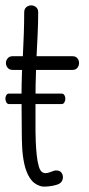

<svg xmlns="http://www.w3.org/2000/svg" viewBox="-36 -689 331 714"><path d="M129 5Q125 5 121 4.5Q117 4 114 3Q89 -5 75 -27Q61 -49 54.5 -79Q48 -109 46.5 -140Q45 -171 45 -195Q45 -230 44.5 -263Q44 -296 44 -329Q44 -353 44.5 -378Q45 -403 46 -429H11Q-1 -429 -7.5 -437Q-14 -445 -14 -455Q-14 -464 -7.5 -472Q-1 -480 11 -480H49Q51 -518 52.5 -562Q54 -606 54 -643Q54 -656 62 -662.5Q70 -669 80 -669Q90 -669 98 -662.5Q106 -656 106 -643Q106 -606 104 -562Q102 -518 100 -480H233Q246 -480 252 -472Q258 -464 258 -455Q258 -445 252 -437Q246 -429 233 -429H98Q97 -401 96.5 -374.5Q96 -348 96 -322V-202Q96 -186 97 -162Q98 -138 100.5 -113Q103 -88 108.5 -69.5Q114 -51 124 -47Q130 -45 133 -45Q141 -45 149.5 -48.5Q158 -52 165 -54Q167 -55 170 -55Q173 -55 174 -55Q186 -55 192 -47.5Q198 -40 198 -30Q198 -13 183 -5Q175 -1 159 2Q143 5 129 5ZM-2 -302Q-9 -302 -12.5 -308.5Q-16 -315 -16 -322Q-16 -329 -12.5 -335Q-9 -341 -2 -341H193Q200 -341 203.5 -335Q207 -329 207 -322Q207 -315 203.5 -308.5Q200 -302 193 -302Z"/></svg>

Font: Twinkle Star
Style: Regular
Weight: 400
Designer: Robert E. Leuschke
Foundry: Robert E. Leuschke
Version: Version 2.010; ttfautohint (v1.8.3)